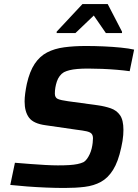

<svg xmlns="http://www.w3.org/2000/svg" viewBox="-20 -924 685 952"><path d="M300 8Q257 8 208.5 6Q160 4 114 0.5Q68 -3 31 -7L54 -117Q90 -114 129 -111Q168 -108 204.5 -106Q241 -104 267 -104Q300 -104 323.5 -105.5Q347 -107 364 -110.5Q381 -114 394 -120Q404 -126 411.5 -136.5Q419 -147 425 -160Q431 -173 434.5 -187.5Q438 -202 439.5 -215.5Q441 -229 441 -238Q441 -253 434 -261Q427 -269 409 -273Q391 -277 358 -281L206 -303Q146 -311 124 -340.5Q102 -370 102 -421Q102 -439 105 -461.5Q108 -484 113 -508Q127 -570 152 -607.5Q177 -645 213.5 -664Q250 -683 298.5 -689.5Q347 -696 406 -696Q449 -696 494 -694Q539 -692 579 -688Q619 -684 645 -678L623 -571Q595 -575 559.5 -578Q524 -581 487 -582.5Q450 -584 417 -584Q386 -584 363.5 -582Q341 -580 325 -576Q309 -572 297 -566Q285 -559 276 -547Q267 -535 262 -520Q257 -505 254.5 -490Q252 -475 252 -460Q252 -440 266.5 -433.5Q281 -427 318 -422L465 -402Q500 -397 529 -387Q558 -377 575 -353Q592 -329 592 -280Q592 -268 591 -254.5Q590 -241 587.5 -225Q585 -209 581 -192Q566 -122 540.5 -81.5Q515 -41 480 -22Q445 -3 400 2.5Q355 8 300 8ZM261 -760V-767L389 -904H514L585 -767V-760H505L445 -847L354 -760Z"/></svg>

Font: Saira Thin SemiBold
Style: Italic
Weight: 600
Italic angle: -12°
Version: Version 1.101